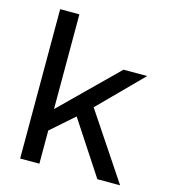

<svg xmlns="http://www.w3.org/2000/svg" viewBox="-108 -811 798 899"><g transform="rotate(15 290.5 -362.0)"><path d="M72.6 0V-724H165.8V-264.7L432.5 -527H547.2L343 -320.9L557.1 0H446.9L277.2 -258.8L165.8 -160.7V0Z"/></g></svg>

Font: Archivo SemiBold SemiExpanded
Style: Regular
Weight: 600
Width: 6
Version: Version 2.001